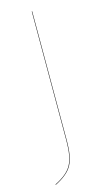

<svg xmlns="http://www.w3.org/2000/svg" viewBox="-120 -720 465 852"><g transform="rotate(-15 112.0 -294.5)"><path d="M123 -680.2V-85Q123 -13.2 103.8 23.9Q84.5 61 24.9 90.8L23.9 88.9Q82.5 60.1 101.8 23.2Q121.1 -13.7 121.1 -85V-680.2Z"/></g></svg>

Font: Fira Sans Compressed Two
Style: Regular
Weight: 100
Width: 1
Designer: Carrois Corporate & Edenspiekermann AG
Foundry: Carrois Corporate GbR & Edenspiekermann AG
Version: Version 4.203;PS 004.203;hotconv 1.0.88;makeotf.lib2.5.64775